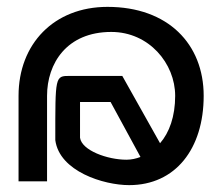

<svg xmlns="http://www.w3.org/2000/svg" viewBox="-20 -528 643 559"><path d="M34 0H117V-249C117 -343 174 -435 304 -435C414 -435 490 -343 490 -249C490 -189 473 -142 446 -111L336 -307H183C140 -307 141 -306 141 -120C153 -29 282 11 356 11C491 11 573 -95 573 -249C573 -400 469 -508 293 -508C137 -508 34 -400 34 -249ZM213 -127V-231H302L389 -71C376 -66 362 -63 348 -63C293 -63 218 -90 213 -127Z"/></svg>

Font: Charger Pro
Style: Regular
Weight: 400
Designer: Jasper
Foundry: Cannot Into Space Fonts
Version: Version 1.09